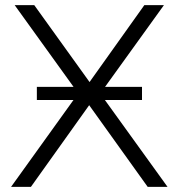

<svg xmlns="http://www.w3.org/2000/svg" viewBox="-20 -725 693 745"><path d="M23 0 291 -373 292 -351 37 -705H113L333 -399H322L540 -705H616L361 -351V-373L630 0H553L318 -328H334L100 0ZM123 -337V-388H531V-337Z"/></svg>

Font: Nunito Sans 10pt Light
Style: Regular
Weight: 300
Designer: Vernon Adams
Foundry: Vernon Adams
Version: Version 3.101;gftools[0.9.27]